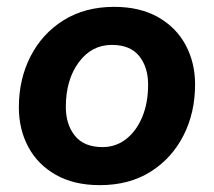

<svg xmlns="http://www.w3.org/2000/svg" viewBox="-20 -530 624 560"><path d="M271 10Q196 10 143 -20Q90 -50 62.5 -101.5Q35 -153 35 -217Q35 -299 69 -365.5Q103 -432 165.5 -471Q228 -510 313 -510Q388 -510 441 -480Q494 -450 521.5 -398.5Q549 -347 549 -284Q549 -201 515 -134.5Q481 -68 419 -29Q357 10 271 10ZM279 -101Q318 -101 348 -124.5Q378 -148 395 -189Q412 -230 412 -283Q412 -334 386 -366.5Q360 -399 306 -399Q247 -399 209.5 -348Q172 -297 172 -218Q172 -167 198.5 -134Q225 -101 279 -101Z"/></svg>

Font: Prodigy Sans SemiBold
Style: Italic
Weight: 600
Italic angle: -13°
Designer: Wei Huang
Foundry: Wei Huang
Version: Version 1.003; ttfautohint (v1.8.3)